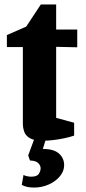

<svg xmlns="http://www.w3.org/2000/svg" viewBox="-20 -625 386 865"><path d="M175 9Q134 9 114.5 -2.5Q95 -14 89 -32Q83 -50 83 -68V-413H11V-467L98 -505L164 -605H233V-492H328V-412L233 -414V-94L314 -72V-14Q293 -7 269 -2Q245 3 220.5 6Q196 9 175 9ZM133 220Q118 220 104.5 217.5Q91 215 78 208L86 163Q92 167 102.5 169Q113 171 120 171Q147 171 155 158Q163 145 163 133Q163 121 152.5 110Q142 99 115 98L107 75L137 -6H189L173 46Q223 46 246 67Q269 88 269 119Q269 146 250 169Q231 192 200 206Q169 220 133 220Z"/></svg>

Font: Manuale ExtraBold
Style: Regular
Weight: 800
Version: Version 1.002